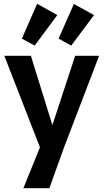

<svg xmlns="http://www.w3.org/2000/svg" viewBox="-20 -782 550 1019"><path d="M164 -540 96 -577 177 -762 284 -702ZM358 -540 291 -577 372 -761 479 -702ZM104 217 192 0 3 -486H144L258 -118L379 -486H506L320 0L242 217Z"/></svg>

Font: Cantarell
Style: Bold
Weight: 700
Designer: Dave Crossland, Nikolaus Waxweiler, Florian Fecher, Jacques Le Bailly, Eben Sorkin, Alexei Vanyashin, Alexios Zavras, Em
Version: Version 0.303